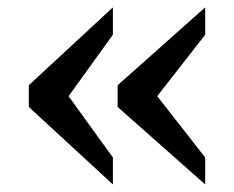

<svg xmlns="http://www.w3.org/2000/svg" viewBox="-20 -528 626 514"><path d="M529.3 -34.2 294.9 -241.7V-299.8L529.3 -508.3V-435.1L400.9 -270.5L529.3 -106.4ZM282.2 -34.2 57.1 -241.7V-299.8L282.2 -508.3V-435.1L163.6 -270.5L282.2 -106.4Z"/></svg>

Font: Gelasio Medium
Style: Regular
Weight: 500
Designer: Eben Sorkin
Foundry: Eben Sorkin
Version: Version 1.008